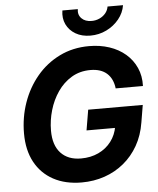

<svg xmlns="http://www.w3.org/2000/svg" viewBox="-62 -998 873 1061"><g transform="rotate(-5 374.5 -468.0)"><path d="M348.6 9.8Q257.8 9.8 191.7 -26.1Q125.5 -62 89.6 -128.4Q53.7 -194.8 53.7 -287.1Q53.7 -376.5 82 -457.5Q110.4 -538.6 163.1 -601.6Q215.8 -664.6 289.6 -700.9Q363.3 -737.3 453.6 -737.3Q514.2 -737.3 565.7 -720.2Q617.2 -703.1 655 -670.7Q692.9 -638.2 713.1 -593Q733.4 -547.9 731.4 -491.7H580.1Q577.1 -518.1 567.4 -539.1Q557.6 -560.1 541.3 -575Q524.9 -589.8 502 -597.4Q479 -605 449.7 -605Q390.6 -605 345 -577.6Q299.3 -550.3 267.8 -504.6Q236.3 -459 220 -403.1Q203.6 -347.2 203.6 -290Q203.6 -209 243.9 -165.8Q284.2 -122.6 356 -122.6Q410.2 -122.6 453.1 -142.8Q496.1 -163.1 523.7 -199.5Q551.3 -235.8 559.1 -283.2L588.9 -274.4H399.4L418.5 -387.7H721.2L705.1 -291.5Q693.8 -220.7 661.9 -164.8Q629.9 -108.9 582.5 -70.1Q535.2 -31.2 475.6 -10.7Q416 9.8 348.6 9.8ZM466.8 -794.4Q419.4 -794.4 384.8 -814.7Q350.1 -835 333.7 -869.4Q317.4 -903.8 324.2 -946.3H409.7Q404.8 -915 424.8 -894.8Q444.8 -874.5 480.5 -874.5Q503.9 -874.5 524.2 -883.8Q544.4 -893.1 557.9 -909.2Q571.3 -925.3 574.7 -946.3H660.6Q653.8 -903.8 625.7 -869.4Q597.7 -835 556.2 -814.7Q514.6 -794.4 466.8 -794.4Z"/></g></svg>

Font: Inter 16pt
Style: Bold Italic
Weight: 700
Italic angle: -9.3988°
Version: Version 4.001;git-66647c0bb